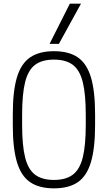

<svg xmlns="http://www.w3.org/2000/svg" viewBox="-20 -1020 590 1050"><path d="M275 10Q194 10 144.5 -24Q95 -58 72.5 -134Q50 -210 50 -335V-395Q50 -521 72.5 -596.5Q95 -672 144.5 -706Q194 -740 275 -740Q357 -740 406 -706Q455 -672 477.5 -596.5Q500 -521 500 -395V-335Q500 -210 477.5 -134Q455 -58 406 -24Q357 10 275 10ZM275 -36Q340 -36 378 -64.5Q416 -93 432.5 -158.5Q449 -224 449 -337V-393Q449 -506 432.5 -571.5Q416 -637 378 -665.5Q340 -694 275 -694Q210 -694 172 -665.5Q134 -637 117.5 -571.5Q101 -506 101 -393V-337Q101 -224 117.5 -158.5Q134 -93 172 -64.5Q210 -36 275 -36ZM302 -780H251L362 -1000H423Z"/></svg>

Font: M PLUS Code Latin SemiExpanded Light
Style: Regular
Weight: 300
Width: 6
Designer: Coji Morishita
Foundry: UNDERFOREST DESIGN
Version: Version 1.002; ttfautohint (v1.8.3)